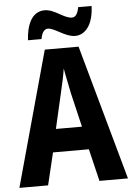

<svg xmlns="http://www.w3.org/2000/svg" viewBox="-61 -968 697 1013"><g transform="rotate(-5 287.5 -461.5)"><path d="M113 -772H185C190 -808 206 -824 222 -824C258 -824 311 -773 363 -773C417 -773 460 -824 463 -923H392C386 -889 374 -871 355 -871C312 -871 267 -922 214 -922C143 -922 117 -847 113 -772ZM424 0H575L376 -715H197L0 0H152L193 -171H383ZM314 -475 357 -293H219L261 -476C270 -515 283 -571 288 -607C294 -570 306 -518 314 -475Z"/></g></svg>

Font: Noto Sans Armenian Condensed
Style: Bold
Weight: 700
Width: 3
Designer: Monotype Design Team
Foundry: Monotype Imaging Inc.
Version: Version 2.008